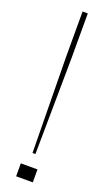

<svg xmlns="http://www.w3.org/2000/svg" viewBox="-157 -832 494 865"><g transform="rotate(20 90.0 -400.0)"><path d="M83.5 -124 77.5 -584V-800H102.5V-584L97.5 -124ZM50 0V-62H130V0Z"/></g></svg>

Font: Big Shoulders Stencil Display SC Thin
Style: Regular
Weight: 100
Designer: Patric King
Foundry: XO Type Co
Version: Version 2.001